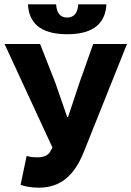

<svg xmlns="http://www.w3.org/2000/svg" viewBox="-20 -854 606 886"><path d="M160 12C264 12 325 -50 366 -151L566 -651H410L347 -473L294 -314H290L235 -473L165 -651H1L222 -173L212 -155C201 -135 179 -128 153 -128C126 -128 114 -131 103 -135L75 -1C95 6 122 12 160 12ZM290 -696C420 -696 467 -754 471 -834H341C339 -796 323 -773 290 -773C257 -773 241 -796 239 -834H109C113 -754 160 -696 290 -696Z"/></svg>

Font: Source Sans Pro
Style: Bold
Weight: 700
Designer: Paul D. Hunt
Foundry: Adobe Systems Incorporated
Version: Version 3.006;hotconv 1.0.111;makeotfexe 2.5.65597